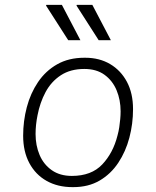

<svg xmlns="http://www.w3.org/2000/svg" viewBox="-20 -758 640 788"><path d="M277 10Q217 10 171.5 -15.5Q126 -41 100.5 -88.5Q75 -136 75 -201Q75 -261 90 -318Q105 -375 136 -421Q167 -467 214.5 -494Q262 -521 326 -521H330Q388 -521 432 -495Q476 -469 501 -422Q526 -375 526 -310Q526 -250 511 -193Q496 -136 465.5 -90Q435 -44 389 -17Q343 10 281 10ZM275 -36Q355 -36 399.5 -83Q444 -130 462 -201Q467 -219 469.5 -236Q472 -253 473.5 -269.5Q475 -286 475 -301Q475 -348 458.5 -387.5Q442 -427 409 -451Q376 -475 326 -475Q269 -475 229.5 -449Q190 -423 167 -380Q144 -337 134 -285Q130 -265 128 -246Q126 -227 126 -208Q126 -161 142.5 -122Q159 -83 192.5 -59.5Q226 -36 275 -36ZM385 -593 294 -735 295 -738H359L435 -593ZM260 -593 169 -735 170 -738H234L310 -593Z"/></svg>

Font: Chivo Mono Medium Thin
Style: Italic
Weight: 250
Italic angle: -8.05°
Monospace: yes
Version: Version 1.008